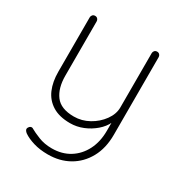

<svg xmlns="http://www.w3.org/2000/svg" viewBox="-168 -635 899 955"><g transform="rotate(30 281.0 -157.5)"><path d="M459 -515Q468 -515 473.5 -509Q479 -503 479 -495V-49Q479 28 448 84Q417 140 364 170Q311 200 243 200Q197 200 160.5 189Q124 178 101 162Q94 157 90 150Q86 143 90 135Q94 127 101.5 124Q109 121 116 126Q133 136 167.5 150Q202 164 245 164Q303 164 346.5 137Q390 110 414.5 62Q439 14 439 -49V-123L441 -98Q427 -68 398.5 -43.5Q370 -19 334.5 -4.5Q299 10 261 10Q199 10 159.5 -14.5Q120 -39 101.5 -82Q83 -125 83 -183V-495Q83 -503 88.5 -509Q94 -515 103 -515Q112 -515 117.5 -509Q123 -503 123 -495V-183Q123 -112 154.5 -70Q186 -28 261 -28Q306 -28 346.5 -50.5Q387 -73 413 -109Q439 -145 439 -183V-495Q439 -503 444.5 -509Q450 -515 459 -515Z"/></g></svg>

Font: Quicksand Light Light
Style: Regular
Weight: 300
Version: Version 3.006